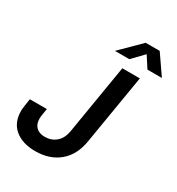

<svg xmlns="http://www.w3.org/2000/svg" viewBox="-219 -1080 1134 1228"><g transform="rotate(30 347.5 -466.0)"><path d="M227.1 10.3Q133.3 10.3 77.1 -35.9Q21 -82 21 -168.9Q21 -176.3 22 -185.8Q22.9 -195.3 25.4 -212.6Q27.8 -230 32.7 -260.3H158.2Q153.8 -232.4 151.4 -218Q148.9 -203.6 148.4 -197Q147.9 -190.4 147.9 -185.5Q147.9 -143.6 170.9 -121.6Q193.8 -99.6 235.4 -99.6Q283.2 -99.6 317.4 -128.9Q351.6 -158.2 360.8 -214.8L445.8 -727.5H575.2L489.7 -213.9Q472.2 -106 403.1 -47.9Q334 10.3 227.1 10.3ZM455.6 -800.3H350.1V-801.3L493.7 -943.4H597.2L695.3 -801.3V-800.3H589.4L535.6 -883.3Z"/></g></svg>

Font: Inter 28pt SemiBold
Style: Italic
Weight: 600
Italic angle: -9.3988°
Designer: Rasmus Andersson
Foundry: rsms
Version: Version 4.001;git-66647c0bb